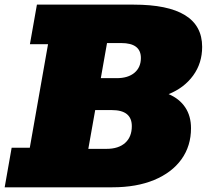

<svg xmlns="http://www.w3.org/2000/svg" viewBox="-35 -797 880 817"><path d="M-15.1 0 14.6 -168.5H91.8L169.4 -608.9H92.3L122.1 -777.3H533.7Q825.2 -777.3 825.2 -597.7Q825.2 -528.3 786.9 -475.6Q748.5 -422.9 682.6 -396.5Q728.5 -377 753.2 -340.1Q777.8 -303.2 777.8 -251.5Q777.8 -175.8 737.1 -119.1Q696.3 -62.5 621.1 -31.2Q545.9 0 443.4 0ZM481 -613.8H420.4L394 -464.4H461.4Q509.8 -464.4 537.1 -487.3Q564.5 -510.3 564.5 -550.3Q564.5 -613.8 481 -613.8ZM340.8 -163.6H418.5Q469.2 -163.6 497.6 -189Q525.9 -214.4 525.9 -260.3Q525.9 -328.6 440.9 -328.6H370.1Z"/></svg>

Font: Bevan
Style: Italic
Weight: 400
Italic angle: -10°
Designer: Vernon Adams
Foundry: Vernon Adams
Version: Version 2.100; ttfautohint (v1.8.3)